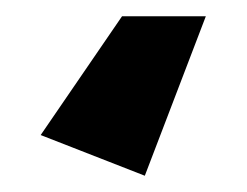

<svg xmlns="http://www.w3.org/2000/svg" viewBox="-20 -20 303 236"><path d="M130 0H233L158 196L30 146Z"/></svg>

Font: Roundo Variable
Style: Regular
Weight: 200
Designer: Shiva Nallaperumal
Foundry: Indian Type Foundry
Version: Version 2.000